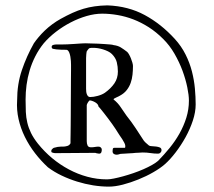

<svg xmlns="http://www.w3.org/2000/svg" viewBox="-20 -695 804 722"><path d="M172.9 -128.4Q173.3 -131.8 176.8 -135Q180.2 -138.2 182.6 -139.2Q190.4 -141.6 197 -142.6Q203.6 -143.6 208 -143.6H216.3Q224.1 -143.6 232.7 -146Q241.2 -148.4 245.1 -156.2V-171.4Q245.1 -175.3 245.4 -188.2Q245.6 -201.2 245.8 -220.2Q246.1 -239.3 246.1 -262.2Q246.1 -285.2 246.3 -309.3Q246.6 -333.5 246.6 -356.7Q246.6 -379.9 246.8 -399.2Q247.1 -418.5 247.1 -432.4Q247.1 -446.3 247.1 -451.2Q247.1 -457.5 246.6 -465.8Q246.1 -474.1 244.6 -482.2Q243.2 -490.2 240.5 -497.1Q237.8 -503.9 233.4 -506.8Q232.4 -507.8 226.6 -507.8Q216.8 -507.8 210 -508.1Q203.1 -508.3 191.9 -509.3Q186.5 -510.3 180.4 -511.2Q174.3 -512.2 174.3 -518.6Q174.3 -524.4 180.4 -526.1Q186.5 -527.8 191.9 -527.8H213.4Q220.7 -527.8 233.6 -528.3Q246.6 -528.8 260 -529.8Q273.4 -530.8 284.7 -531.5Q295.9 -532.2 300.3 -532.2Q310.1 -532.2 317.9 -531.7Q325.7 -531.2 335.4 -531.2Q337.9 -531.2 348.4 -530.8Q358.9 -530.3 371.1 -529.5Q383.3 -528.8 393.8 -527.8Q404.3 -526.9 407.2 -525.4Q423.3 -523.4 434.3 -516.6Q445.3 -509.8 458 -500Q461.4 -497.1 465.3 -490.2Q469.2 -483.4 472.4 -475.3Q475.6 -467.3 477.8 -459.5Q480 -451.7 480 -446.8Q480 -430.7 478.3 -414.3Q476.6 -397.9 471.4 -383.3Q466.3 -368.7 456.5 -356.2Q446.8 -343.8 431.2 -335.4Q429.7 -334 425.5 -332.3Q421.4 -330.6 417.5 -328.6Q413.6 -326.7 410.4 -325Q407.2 -323.2 407.2 -321.8V-320.8Q423.3 -308.1 433.8 -292Q444.3 -275.9 455.6 -260.3Q474.1 -237.3 489.7 -213.6Q505.4 -189.9 516.6 -172.4Q521 -164.6 527.3 -158.9Q533.7 -153.3 540 -147.9Q543 -145.5 550.8 -145.3Q558.6 -145 566.7 -144Q574.7 -143.1 581.1 -140.4Q587.4 -137.7 587.4 -129.9Q587.4 -125.5 583.7 -121.3Q580.1 -117.2 574.7 -117.2Q560.1 -117.2 545.9 -119.4Q531.7 -121.6 516.6 -121.6Q515.1 -121.6 511.2 -121.3Q507.3 -121.1 503.2 -120.8Q499 -120.6 494.9 -120.4Q490.7 -120.1 488.8 -120.1Q486.8 -119.6 479.2 -119.1Q471.7 -118.7 463.1 -118.2Q454.6 -117.7 447.3 -117.2Q439.9 -116.7 438 -116.7Q432.1 -116.7 428.2 -115Q424.3 -113.3 417.5 -113.3Q412.1 -113.3 407.7 -116.5Q403.3 -119.6 403.3 -126.5Q403.3 -129.9 404.1 -134.5Q404.8 -139.2 410.2 -139.2H449.7Q450.7 -139.2 450.9 -142.1Q451.2 -145 451.2 -146Q451.2 -150.4 447.8 -157.5Q444.3 -164.6 439.5 -171.9Q434.6 -179.2 429.9 -186Q425.3 -192.9 422.9 -196.8Q420.4 -201.2 414.8 -209.7Q409.2 -218.3 401.9 -228.5Q394.5 -238.8 386.5 -249.5Q378.4 -260.3 371.1 -269.5Q363.8 -278.8 358.2 -285.6Q352.5 -292.5 350.1 -294.9Q350.1 -299.3 346.4 -303.5Q342.8 -307.6 337.6 -310.5Q332.5 -313.5 326.9 -315.4Q321.3 -317.4 317.9 -317.4Q316.4 -317.4 314.5 -315.2Q312.5 -313 310.8 -310.1Q309.1 -307.1 307.6 -304.2Q306.2 -301.3 306.2 -299.8V-164.1Q306.2 -154.8 309.3 -147.9Q312.5 -141.1 322.3 -141.1Q330.1 -141.1 336.7 -142.3Q343.3 -143.6 351.1 -143.6Q355.5 -143.6 359.1 -140.4Q362.8 -137.2 362.8 -131.8Q362.8 -126.5 360.8 -121.8Q358.9 -117.2 352.5 -117.2Q351.6 -117.2 345.9 -118.2Q340.3 -119.1 338.9 -120.1H324.7Q310.5 -120.1 293.2 -119.9Q275.9 -119.6 257.8 -119.6Q239.7 -119.6 222.7 -119.4Q205.6 -119.1 191.4 -119.1Q186 -119.1 183.6 -119.4Q181.2 -119.6 175.8 -121.6Q173.3 -122.6 173.1 -124.5Q172.9 -126.5 172.9 -128.4ZM303.7 -361.3Q303.7 -356.4 304.2 -351.1Q304.7 -345.7 306.4 -341.1Q308.1 -336.4 311 -333.3Q314 -330.1 318.8 -330.1Q331.5 -330.1 347.7 -334.5Q363.8 -338.9 374.5 -346.2Q397 -362.3 410.2 -381.6Q423.3 -400.9 423.3 -425.8Q423.3 -444.3 419.2 -460.9Q415 -477.5 400.9 -491.7Q395 -497.6 386 -502Q377 -506.3 367.4 -509.3Q357.9 -512.2 348.4 -513.7Q338.9 -515.1 331.5 -515.1Q327.6 -515.1 322.3 -514.9Q316.9 -514.6 314.5 -512.7Q313.5 -511.7 310.3 -507.8Q307.1 -503.9 306.2 -502Q305.7 -500.5 305.2 -496.8Q304.7 -493.2 304.4 -489.3Q304.2 -485.4 304 -481.7Q303.7 -478 303.7 -476.6V-418ZM76.2 -320.8Q76.2 -295.4 77.1 -274.2Q78.1 -252.9 82.8 -233.4Q87.4 -213.9 96.7 -194.8Q106 -175.8 122.6 -154.8Q146.5 -125 176 -100.3Q205.6 -75.7 239 -57.9Q272.5 -40 308.6 -30.3Q344.7 -20.5 382.3 -20.5Q392.6 -20.5 408.4 -23.7Q424.3 -26.9 442.9 -32Q461.4 -37.1 481.4 -43.9Q501.5 -50.8 519.3 -58.6Q537.1 -66.4 551.8 -74.7Q566.4 -83 574.7 -90.3Q596.7 -112.8 617.7 -138.4Q638.7 -164.1 654.8 -192.6Q670.9 -221.2 680.7 -252.4Q690.4 -283.7 690.4 -316.9Q690.4 -336.9 684.3 -366.7Q678.2 -396.5 666.3 -429Q654.3 -461.4 636 -493.2Q617.7 -524.9 593.3 -548.8Q567.4 -574.7 539.1 -592.8Q510.7 -610.8 481.4 -622.1Q452.1 -633.3 422.4 -638.4Q392.6 -643.6 364.3 -643.6Q336.4 -643.6 305.9 -634.8Q275.4 -626 246.1 -610.8Q216.8 -595.7 190.4 -575.4Q164.1 -555.2 144.5 -532.2Q126 -509.3 112.8 -483.4Q99.6 -457.5 91.6 -430.4Q83.5 -403.3 79.8 -375.5Q76.2 -347.7 76.2 -320.8ZM44.4 -317.4Q44.4 -378.9 62.3 -431.4Q80.1 -483.9 107.4 -532.2Q114.7 -543 125.2 -555.4Q135.7 -567.9 148.4 -580.1Q161.1 -592.3 176.3 -603.5Q191.4 -614.7 208 -624Q231.9 -637.2 252.4 -646.5Q272.9 -655.8 293.5 -661.9Q314 -668 335.7 -671.1Q357.4 -674.3 383.8 -674.8Q462.4 -671.9 524.2 -638.4Q585.9 -605 637.2 -548.8Q662.1 -521.5 677.7 -490.2Q693.4 -459 701.7 -426.5Q710 -394 712.9 -362.1Q715.8 -330.1 715.8 -302.2Q715.8 -273.9 705.3 -241.9Q694.8 -210 678 -179.4Q661.1 -148.9 640.6 -122.1Q620.1 -95.2 600.1 -77.6Q583 -62.5 556.6 -47.4Q530.3 -32.2 500.7 -20.3Q471.2 -8.3 441.9 -0.7Q412.6 6.8 389.6 6.8Q360.8 6.8 330.3 2Q299.8 -2.9 269.8 -12.2Q239.7 -21.5 211.7 -34.9Q183.6 -48.3 160.2 -65.9Q133.8 -90.3 111.6 -119.1Q89.4 -147.9 73.5 -180.2Q57.6 -212.4 49.8 -247.1Q42 -281.7 44.4 -317.4Z"/></svg>

Font: IM FELL French Canon SC
Style: Regular
Weight: 400
Designer: Igino Marini
Foundry: Igino Marini
Version: 3.00